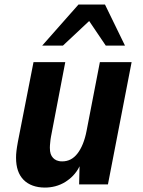

<svg xmlns="http://www.w3.org/2000/svg" viewBox="-20 -825 642 859"><path d="M168.9 -621.1H261.7L378.9 -731L453.1 -621.1H539.1L449.7 -804.7H331.1ZM180.7 14.2C210.9 14.2 243.2 7.3 273.4 -11.7C294.4 -24.9 320.3 -47.9 335.9 -81.1L334 0H462.9L568.8 -546.9H426.8L367.2 -238.8C358.9 -195.8 344.7 -161.1 326.2 -137.7C308.6 -115.2 286.6 -103 258.3 -103C237.3 -103 225.6 -109.9 217.3 -118.7C208 -128.9 203.1 -141.1 203.1 -164.1C203.1 -171.4 203.6 -176.8 204.6 -187C205.6 -197.3 206.5 -205.6 208 -212.9L272 -546.9H129.9L60.1 -190.9C57.1 -175.8 54.7 -158.2 53.7 -150.4C52.2 -138.7 51.8 -127.9 51.8 -119.1C51.8 -75.7 63 -43.5 85.4 -20.5C107.9 2.4 141.1 14.2 180.7 14.2Z"/></svg>

Font: Hack
Style: Bold Oblique
Weight: 700
Italic angle: -12°
Monospace: yes
Designer: Christopher Simpkins
Foundry: Christopher Simpkins
Version: Version 2.010